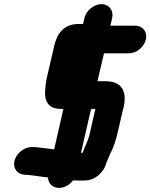

<svg xmlns="http://www.w3.org/2000/svg" viewBox="-20 -787 733 936"><path d="M392 -700 385 -670H362C296 -670 260 -629 245 -566L207 -403C204 -388 202 -370 201 -357C194 -297 212 -256 278 -256H289L244 -59C225 -61 204 -64 186 -66L171 -68C162 -69 154 -70 145 -70H135C98 -71 60 -39 51 -4C41 33 65 64 101 65H110C113 65 116 65 119 66C151 69 182 75 214 78C214 105 235 129 267 129C296 129 321 113 336 92C346 93 356 93 367 93H392C442 93 487 55 499 5C503 -5 513 -26 517 -37C534 -68 546 -106 555 -147L577 -242C578 -246 579 -252 582 -261C601 -342 574 -391 494 -391H455L487 -527H608C645 -527 682 -557 691 -594C700 -631 676 -662 639 -662H518L527 -700C535 -736 511 -767 475 -767C439 -767 400 -736 392 -700ZM401 -86C400 -83 399 -81 397 -78C391 -66 388 -54 383 -42C380 -42 377 -42 375 -43L424 -256H445L415 -125C410 -109 407 -101 401 -86Z"/></svg>

Font: Electronic
Style: UltThkIt
Weight: 900
Version: Version 1.011